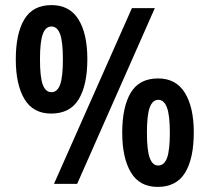

<svg xmlns="http://www.w3.org/2000/svg" viewBox="-20 -815 822 754"><path d="M181 -369Q110 -369 76 -426Q42 -483 42 -582Q42 -683 75.5 -739Q109 -795 182 -795Q253 -795 288 -739Q323 -683 323 -583Q323 -481 289 -425Q255 -369 181 -369ZM192 -93 498 -783H588L283 -93ZM182 -453Q205 -453 216 -482.5Q227 -512 227 -582Q227 -651 216 -681Q205 -711 182 -711Q159 -711 148 -681Q137 -651 137 -582Q137 -512 148 -482.5Q159 -453 182 -453ZM599 -81Q528 -81 494 -138Q460 -195 460 -294Q460 -395 493.5 -451Q527 -507 601 -507Q671 -507 706 -450.5Q741 -394 741 -295Q741 -193 707 -137Q673 -81 599 -81ZM601 -165Q625 -165 636 -195Q647 -225 647 -294Q647 -363 635.5 -393Q624 -423 602 -423Q579 -423 568 -393Q557 -363 557 -294Q557 -225 568 -195Q579 -165 601 -165Z"/></svg>

Font: Noto Sans Kannada UI Condensed SemiBold
Style: Regular
Weight: 600
Width: 3
Designer: Jelle Bosma - Monotype Design Team
Foundry: Monotype Imaging Inc.
Version: Version 2.005; ttfautohint (v1.8.4.7-5d5b)